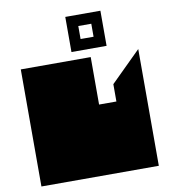

<svg xmlns="http://www.w3.org/2000/svg" viewBox="-104 -1089 1057 1179"><g transform="rotate(-10 425.0 -500.0)"><path d="M58 0V-730H494V-434H602V-542L790 -728V0H58ZM533 -850V-931H452V-850ZM602 -1000V-781H383V-1000Z"/></g></svg>

Font: El Pececito
Style: Regular
Weight: 400
Designer: deFharo
Foundry: deFharo
Version: El Pececito Version 1.000